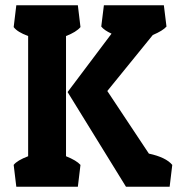

<svg xmlns="http://www.w3.org/2000/svg" viewBox="-20 -710 675 730"><path d="M625 0H459L237 -360L404 -582Q376 -595 365 -609L375 -690H603L613 -609Q599 -593 561 -577L388 -364L546 -126Q611 -112 635 -83ZM276 -690 286 -607Q270 -588 231 -573V-116Q271 -100 286 -83L276 0H42L32 -83Q45 -100 87 -116V-573Q46 -588 32 -607L42 -690Z"/></svg>

Font: Patua One
Style: Regular
Weight: 400
Designer: luciano Vergara
Foundry: Luciano Vergara
Version: Version 1.002